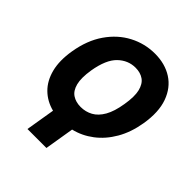

<svg xmlns="http://www.w3.org/2000/svg" viewBox="-249 -896 1258 1258"><g transform="rotate(45 379.5 -267.0)"><path d="M726.6 -362.6Q709.9 -262.4 666.5 -187.9Q623.2 -113.3 560.9 -66.1Q498.6 -18.8 424.7 -1.1L391 203.1H215.2L248.9 0Q179.3 -17.8 131.4 -65Q83.5 -112.2 64.3 -187.1Q45.1 -262.1 61.8 -362.6Q81.7 -483 139.6 -566.6Q197.4 -650.2 280.4 -693.7Q363.3 -737.2 457.4 -737.2Q550.8 -737.2 618.6 -693.7Q686.4 -650.2 716.4 -566.6Q746.4 -483 726.6 -362.6ZM549 -362.6Q562.5 -442.5 551 -490.6Q539.4 -538.7 508.5 -560.4Q477.6 -582 432.2 -582Q363.6 -582 311.3 -531.6Q258.9 -481.2 239 -362.6Q226.2 -282.3 238.5 -234.7Q250.7 -187.1 282.5 -166.2Q314.3 -145.2 359.4 -145.2Q404.8 -145.2 443.2 -166.2Q481.5 -187.1 508.9 -234.7Q536.2 -282.3 549 -362.6Z"/></g></svg>

Font: Inter UI Extra Bold
Style: Italic
Weight: 800
Italic angle: 9.39999°
Designer: Rasmus Andersson
Foundry: rsms
Version: 3.2;8d6f07862